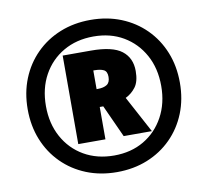

<svg xmlns="http://www.w3.org/2000/svg" viewBox="-81 -813 985 912"><g transform="rotate(-10 412.0 -357.0)"><path d="M412 10Q332 10 265 -17Q198 -44 148.5 -93.5Q99 -143 72 -210Q45 -277 45 -357Q45 -437 72 -504Q99 -571 148.5 -620.5Q198 -670 265 -697Q332 -724 412 -724Q492 -724 559 -697Q626 -670 675.5 -620.5Q725 -571 752 -504Q779 -437 779 -357Q779 -277 752 -210Q725 -143 675.5 -93.5Q626 -44 559 -17Q492 10 412 10ZM412 -70Q494 -70 556 -106.5Q618 -143 653.5 -208Q689 -273 689 -357Q689 -442 653.5 -506.5Q618 -571 556 -607.5Q494 -644 412 -644Q330 -644 267 -607.5Q204 -571 168.5 -506.5Q133 -442 133 -357Q133 -273 168.5 -208Q204 -143 267 -106.5Q330 -70 412 -70ZM253 -153V-580H389Q493 -580 537.5 -545.5Q582 -511 582 -448Q582 -397 562 -370.5Q542 -344 513 -330L608 -153H472L401 -309H384V-153ZM389 -395Q418 -395 434 -405.5Q450 -416 450 -443Q450 -469 434 -477Q418 -485 390 -485H384V-395Z"/></g></svg>

Font: Noto Sans Bengali UI Black
Style: Regular
Weight: 900
Designer: Jelle Bosma - Monotype Design Team
Foundry: Monotype Imaging Inc.
Version: Version 2.003; ttfautohint (v1.8.4.7-5d5b)